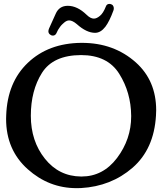

<svg xmlns="http://www.w3.org/2000/svg" viewBox="-20 -935 826 982"><path d="M394.5 -653.3Q252 -652.8 194.8 -562.5Q137.7 -472.2 137.7 -342.8Q137.7 -213.4 209.7 -123.3Q281.7 -33.2 394.5 -32.2H397Q506.8 -32.2 578.6 -127Q650.9 -223.1 650.9 -339.8V-342.8Q649.9 -461.9 589.8 -557.6Q529.8 -653.3 394.5 -653.3ZM560.1 -881.3Q540 -826.2 519 -798.3Q495.1 -767.1 466.3 -767.1Q422.4 -767.1 373 -811.5Q350.6 -830.6 333.5 -830.6Q321.3 -830.6 308.6 -819.8Q304.2 -815.9 298.8 -811Q293.5 -806.2 287.6 -798.3Q275.9 -783.2 268.1 -764.2Q262.2 -752.9 250 -752.9Q242.2 -752.9 235.4 -758.8Q227.5 -765.1 227.5 -774.9Q227.5 -781.2 231 -789.6Q247.1 -824.2 264.9 -864.7Q282.7 -905.3 326.7 -905.3Q375.5 -905.3 422.9 -859.4Q442.9 -839.8 460 -839.8Q474.6 -839.8 491.2 -854Q507.8 -867.2 521.5 -901.9Q525.9 -915 540 -915Q544.4 -915 546.9 -913.6Q559.6 -911.1 562 -895V-892.1Q562 -886.2 560.1 -881.3ZM394.5 -715.8H399.4Q562.5 -715.8 674.8 -615.7Q778.8 -522.5 778.8 -371.1Q778.8 -357.4 777.8 -343.8Q767.6 -172.4 658 -77.1Q548.3 18.1 394 26.9Q382.8 27.3 371.1 27.3Q230 27.3 121.6 -69.8Q11.2 -168.5 11.2 -326.7Q11.2 -335.4 11.7 -344.7Q17.6 -514.2 122.6 -614Q227.5 -713.9 394.5 -715.8Z"/></svg>

Font: Caudex
Style: Bold
Weight: 700
Version: Version 1.01